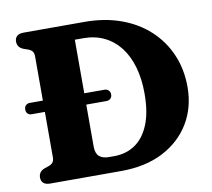

<svg xmlns="http://www.w3.org/2000/svg" viewBox="-78 -788 969 877"><g transform="rotate(-10 406.5 -350.0)"><path d="M32 -353Q32 -364.5 39.2 -371.8Q46.5 -379 57.5 -379H404Q415.5 -379 423 -371.8Q430.5 -364.5 430.5 -353Q430.5 -340.5 423 -333.5Q415.5 -326.5 404 -326.5H57Q45.5 -326.5 38.8 -333.5Q32 -340.5 32 -353ZM44.5 -34.5Q44.5 -61 70.5 -72L92 -79.5Q105 -84 111.8 -92.2Q118.5 -100.5 118.5 -115.5V-584.5Q118.5 -599.5 111.8 -607.8Q105 -616 92 -620.5L70.5 -628Q44.5 -639 44.5 -665.5Q44.5 -681.5 54.8 -690.8Q65 -700 86 -700H368.5Q460.5 -700 536.2 -672.8Q612 -645.5 666.5 -595.2Q721 -545 750.5 -476.5Q780 -408 780 -325.5Q780 -231.5 735.8 -158Q691.5 -84.5 609.8 -42.2Q528 0 414.5 0H86Q65 0 54.8 -9.2Q44.5 -18.5 44.5 -34.5ZM396 -72.5Q450.5 -72.5 492.2 -100.5Q534 -128.5 557.8 -185.8Q581.5 -243 581.5 -330Q581.5 -398 565.8 -453Q550 -508 519.8 -547Q489.5 -586 446.5 -606.8Q403.5 -627.5 350 -627.5H310.5V-131.5Q310.5 -100.5 326 -86.5Q341.5 -72.5 371 -72.5Z"/></g></svg>

Font: Fraunces 28pt Soft Wonky
Style: Bold
Weight: 700
Version: Version 1.000;[b76b70a41]